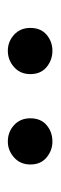

<svg xmlns="http://www.w3.org/2000/svg" viewBox="144 -964 151 478"><g transform="rotate(-90 219.0 -724.5)"><path d="M106 -669Q84 -669 66.5 -683.5Q49 -698 49 -724Q49 -749 66.5 -764.5Q84 -780 106 -780Q130 -780 147 -764.5Q164 -749 164 -724Q164 -698 147 -683.5Q130 -669 106 -669ZM332 -669Q309 -669 291.5 -683.5Q274 -698 274 -724Q274 -749 291.5 -764.5Q309 -780 332 -780Q355 -780 372 -764.5Q389 -749 389 -724Q389 -698 372 -683.5Q355 -669 332 -669Z"/></g></svg>

Font: Noto Serif SC ExtraLight Medium
Style: Regular
Weight: 500
Version: Version 2.002-H1;hotconv 1.1.0;makeotfexe 2.6.0